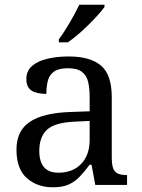

<svg xmlns="http://www.w3.org/2000/svg" viewBox="-20 -786 603 816"><path d="M205 10Q138 10 94 -29Q50 -68 50 -150Q50 -230 106.5 -268Q163 -306 278 -310L361 -313V-373Q361 -409 355 -436.5Q349 -464 329 -480Q309 -496 268 -496Q230 -496 210 -482Q190 -468 183.5 -443.5Q177 -419 177 -387Q135 -387 113.5 -401.5Q92 -416 92 -450Q92 -485 116.5 -506Q141 -527 182 -536.5Q223 -546 272 -546Q364 -546 409.5 -507Q455 -468 455 -373V-114Q455 -72 469 -57Q483 -42 517 -42H520V0H385L369 -86H361Q340 -58 320 -36.5Q300 -15 273.5 -2.5Q247 10 205 10ZM228 -52Q289 -52 325 -89.5Q361 -127 361 -191V-272L297 -269Q212 -265 179.5 -234.5Q147 -204 147 -145Q147 -52 228 -52ZM230 -619Q252 -648 276.5 -690Q301 -732 317 -766H424V-756Q412 -739 385 -710Q358 -681 326.5 -652.5Q295 -624 268 -606H230Z"/></svg>

Font: Noto Serif Makasar
Style: Regular
Weight: 400
Designer: Sérgio Martins
Version: Version 1.001; ttfautohint (v1.8.4.7-5d5b)